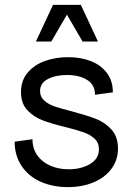

<svg xmlns="http://www.w3.org/2000/svg" viewBox="-20 -750 548 786"><path d="M40 -170 113 -180Q113 -141 133 -113.5Q153 -86 186.5 -71.5Q220 -57 261 -57Q312 -57 348.5 -78.5Q385 -100 385 -139Q385 -166 367 -182.5Q349 -199 322 -208.5Q295 -218 247 -230Q189 -244 153 -258Q117 -272 91.5 -299.5Q66 -327 66 -373Q66 -421 93.5 -453Q121 -485 164.5 -500.5Q208 -516 259 -516Q310 -516 351.5 -500Q393 -484 417.5 -451.5Q442 -419 442 -372L369 -362Q369 -403 336.5 -423Q304 -443 254 -443Q208 -443 176 -426.5Q144 -410 144 -377Q144 -354 161 -338.5Q178 -323 204.5 -314Q231 -305 275 -294Q335 -278 372.5 -263.5Q410 -249 436.5 -219.5Q463 -190 463 -142Q463 -96 437 -60Q411 -24 364 -4Q317 16 258 16Q196 16 146.5 -6Q97 -28 68.5 -70.5Q40 -113 40 -170ZM197 -730H311L381 -580H318L254 -690L190 -580H127Z"/></svg>

Font: Uncut Sans Variable
Style: Regular
Weight: 400
Designer: Kasper Nordkvist
Foundry: UNCUT.wtf
Version: Version 1.304;Glyphs 3.2 (3246)